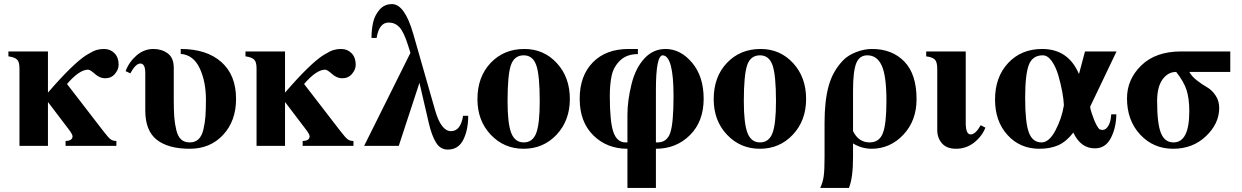

<svg xmlns="http://www.w3.org/2000/svg" viewBox="-20 -712 6063 937"><path d="M214 -461V-260Q277 -333 324.5 -379Q372 -425 403 -444Q434 -463 451 -468Q468 -473 488 -473Q518 -473 538.5 -452.5Q559 -432 559 -396Q559 -373 541 -351.5Q523 -330 493 -330Q467 -330 443.5 -351Q420 -372 410 -372Q367 -372 307 -302L486 -70Q509 -40 520 -32Q531 -24 548 -24V0H300V-24Q334 -25 334 -47Q334 -57 313 -84L215 -213H214V0H75V-379Q75 -410 63 -421.5Q51 -433 21 -437V-461Z M828 -381V-225Q828 -173 830.5 -140.5Q833 -108 840.5 -77Q848 -46 864 -31.5Q880 -17 906 -17Q932 -17 948.5 -32.5Q965 -48 972.5 -79.5Q980 -111 982.5 -143.5Q985 -176 985 -226Q985 -314 954.5 -379Q924 -444 862 -449V-473Q988 -473 1060 -409.5Q1132 -346 1132 -229Q1132 -122 1069 -54Q1006 14 906 14Q801 14 745 -30Q689 -74 689 -173V-355Q689 -402 665 -402Q642 -402 616 -354L593 -365Q610 -410 646.5 -441.5Q683 -473 729 -473Q769 -473 798.5 -451.5Q828 -430 828 -381Z M1371 -461V-260Q1434 -333 1481.5 -379Q1529 -425 1560 -444Q1591 -463 1608 -468Q1625 -473 1645 -473Q1675 -473 1695.5 -452.5Q1716 -432 1716 -396Q1716 -373 1698 -351.5Q1680 -330 1650 -330Q1624 -330 1600.5 -351Q1577 -372 1567 -372Q1524 -372 1464 -302L1643 -70Q1666 -40 1677 -32Q1688 -24 1705 -24V0H1457V-24Q1491 -25 1491 -47Q1491 -57 1470 -84L1372 -213H1371V0H1232V-379Q1232 -410 1220 -421.5Q1208 -433 1178 -437V-461Z M1818 -527H1793Q1793 -568 1801 -603Q1809 -638 1832.5 -665Q1856 -692 1893 -692Q1955 -692 1997 -546L2104 -172Q2133 -72 2181 -72Q2228 -72 2240 -147H2265Q2265 -78 2241 -30Q2217 18 2165 18Q2129 18 2108 -16Q2087 -50 2073 -110L2027 -308L1926 0H1757L1983 -454L1971 -492Q1950 -558 1928.5 -580Q1907 -602 1877 -602Q1830 -602 1818 -527Z M2539 -473Q2634 -473 2697.5 -404Q2761 -335 2761 -229Q2761 -124 2696.5 -55Q2632 14 2535 14Q2440 14 2375 -54.5Q2310 -123 2310 -228Q2310 -337 2374.5 -405Q2439 -473 2539 -473ZM2536 -442Q2490 -442 2473.5 -394.5Q2457 -347 2457 -218Q2457 -109 2475 -63Q2493 -17 2536 -17Q2579 -17 2596.5 -61.5Q2614 -106 2614 -218Q2614 -346 2597 -394Q2580 -442 2536 -442Z M3181 205H3042V14Q2942 14 2875.5 -51.5Q2809 -117 2809 -230Q2809 -342 2873 -407.5Q2937 -473 3048 -473H3093V-448Q3039 -448 3007 -417.5Q2975 -387 2965.5 -345Q2956 -303 2956 -243Q2956 -118 2973.5 -67.5Q2991 -17 3033 -17H3042V-152Q3042 -221 3062 -301.5Q3082 -382 3127 -429Q3169 -473 3228 -473Q3301 -473 3357.5 -406Q3414 -339 3414 -230Q3414 -119 3347 -52.5Q3280 14 3181 14ZM3181 -274V-17H3189Q3235 -17 3251 -64Q3267 -111 3267 -243Q3267 -440 3214 -442Q3181 -440 3181 -274Z M3692 -473Q3787 -473 3850.5 -404Q3914 -335 3914 -229Q3914 -124 3849.5 -55Q3785 14 3688 14Q3593 14 3528 -54.5Q3463 -123 3463 -228Q3463 -337 3527.5 -405Q3592 -473 3692 -473ZM3689 -442Q3643 -442 3626.5 -394.5Q3610 -347 3610 -218Q3610 -109 3628 -63Q3646 -17 3689 -17Q3732 -17 3749.5 -61.5Q3767 -106 3767 -218Q3767 -346 3750 -394Q3733 -442 3689 -442Z M4233 14H4234Q4186 14 4143 -12V54Q4143 156 4123 205H3983Q3996 177 4000 147Q4004 117 4004 55V-113Q4004 -220 4024 -292.5Q4044 -365 4094 -417Q4118 -442 4157.5 -457.5Q4197 -473 4236 -473Q4334 -473 4393.5 -411.5Q4453 -350 4453 -228Q4453 -123 4388.5 -54.5Q4324 14 4233 14ZM4143 -271V-72Q4170 -17 4224 -17Q4271 -17 4288.5 -62Q4306 -107 4306 -220Q4306 -342 4283 -392Q4260 -442 4213 -442Q4174 -442 4158.5 -403Q4143 -364 4143 -271Z M4693 -461V-112Q4693 -56 4717 -56Q4741 -56 4766 -101L4789 -89Q4772 -46 4733.5 -16Q4695 14 4646 14Q4600 14 4577 -12.5Q4554 -39 4554 -77V-376Q4554 -409 4542.5 -421Q4531 -433 4500 -437V-461Z M5403 -154H5428Q5427 -88 5401 -38Q5375 12 5323 12Q5254 12 5218 -65Q5184 -21 5145 -3.5Q5106 14 5052 14Q4958 14 4897 -53Q4836 -120 4836 -226Q4836 -336 4900 -404.5Q4964 -473 5066 -473Q5193 -473 5245 -352H5246L5275 -461H5429L5300 -191Q5300 -183 5309 -156Q5321 -120 5331 -102Q5341 -84 5346.5 -81Q5352 -78 5361 -78Q5377 -78 5389 -98Q5401 -118 5403 -154ZM5172 -198Q5171 -226 5164 -264Q5157 -302 5145 -343.5Q5133 -385 5113 -413.5Q5093 -442 5069 -442Q5019 -442 5001 -395.5Q4983 -349 4983 -233Q4983 -114 5001 -65.5Q5019 -17 5063 -17Q5100 -17 5131 -76Q5162 -135 5172 -198Z M5984 -461V-361H5784Q5796 -339 5822 -319Q5848 -299 5871 -286Q5894 -273 5912 -246.5Q5930 -220 5930 -185Q5930 -109 5865.5 -47.5Q5801 14 5705 14Q5609 14 5544.5 -55Q5480 -124 5480 -232Q5480 -325 5550 -393Q5620 -461 5745 -461ZM5784 -169Q5784 -230 5771 -271.5Q5758 -313 5720 -361Q5680 -361 5653.5 -324.5Q5627 -288 5627 -219Q5627 -109 5645.5 -63Q5664 -17 5707 -17Q5784 -17 5784 -169Z"/></svg>

Font: STIX MathJax Main
Style: Bold
Weight: 700
Designer: MicroPress Inc., with final additions and corrections provided by Coen Hoffman, Elsevier (retired)
Version: Version 1.1.1